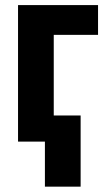

<svg xmlns="http://www.w3.org/2000/svg" viewBox="-20 -548 411 743"><path d="M359.4 -413.1H188V0H49.8V-528.3H359.4ZM292 174.3H153.8V-101.1H292Z"/></svg>

Font: Roboto Condensed
Style: Bold
Weight: 700
Designer: Google
Version: Version 2.134; 2016